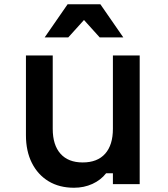

<svg xmlns="http://www.w3.org/2000/svg" viewBox="-20 -866 790 903"><path d="M637 -605V0H511V-51H479Q454 -19 414.5 -1Q375 17 328 17Q259 17 208.5 -13.5Q158 -44 130 -99.5Q102 -155 102 -230V-605H228V-260Q228 -184 264.5 -143Q301 -102 369 -102Q438 -102 474.5 -143Q511 -184 511 -260V-605ZM190 -690 298 -846H452L560 -690H449L337 -814H413L301 -690Z"/></svg>

Font: Martian Mono SemiExpanded Medium
Style: Regular
Weight: 500
Width: 6
Designer: Roman Shamin
Foundry: Evil Martians
Version: Version 1.000